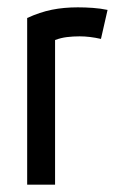

<svg xmlns="http://www.w3.org/2000/svg" viewBox="-20 -503 340 523"><path d="M197 -404Q179 -404 162.5 -402Q146 -400 130 -394V0H54V-454Q89 -470 121.5 -476.5Q154 -483 192 -483Q212 -483 233 -481.5Q254 -480 273 -476L255 -397Q224 -404 197 -404Z"/></svg>

Font: Kreadon
Style: Regular
Weight: 400
Designer: kohakuno
Foundry: StudioGnu
Version: Version 1.000;Glyphs 3.1.2 (3151)